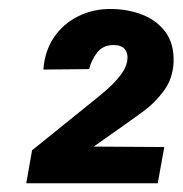

<svg xmlns="http://www.w3.org/2000/svg" viewBox="-20 -738 411 432"><path d="M349.6 -407.2 335 -325.7H39.1L52.2 -399.9L201.7 -520.5Q213.4 -529.8 227.1 -542.5Q240.7 -555.2 251.7 -569.6Q262.7 -584 266.1 -599.6Q269 -616.7 261.2 -626.7Q253.4 -636.7 235.8 -636.7Q211.9 -636.7 198.7 -619.9Q185.5 -603 180.7 -582.5L77.6 -581.5Q80.6 -623 101.3 -653.8Q122.1 -684.6 156 -701.4Q189.9 -718.3 231 -717.8Q268.6 -717.3 300.5 -704.8Q332.5 -692.4 352.1 -666.3Q371.6 -640.1 370.6 -599.1Q369.1 -562 349.4 -534.7Q329.6 -507.3 301.3 -486.6Q272.9 -465.8 245.6 -446.8L190.9 -408.2Z"/></svg>

Font: Roboto ExtraBold
Style: Italic
Weight: 800
Designer: Christian Robertson
Foundry: Google
Version: Version 3.009; 2024